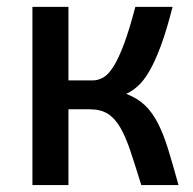

<svg xmlns="http://www.w3.org/2000/svg" viewBox="-20 -532 554 552"><path d="M176.8 -512.2V-300.8H246.1Q262.2 -300.8 277.1 -309.3Q292 -317.9 306.6 -341.3Q321.3 -364.7 336.7 -406Q352.1 -447.3 369.1 -512.2H476.1Q459 -444.8 442.4 -400.1Q425.8 -355.5 409.2 -327.1Q392.6 -298.8 376 -284.2Q359.4 -269.5 342.8 -262.2Q375 -250 396.5 -229.5Q418 -209 434.1 -177.5Q450.2 -146 463.6 -102.3Q477.1 -58.6 493.2 0H386.2Q368.7 -56.6 355 -97.7Q341.3 -138.7 325.7 -165.5Q310.1 -192.4 289.6 -205.1Q269 -217.8 237.8 -217.8H176.8V0H73.2V-512.2Z"/></svg>

Font: Lorenzo Sans Medium
Style: Regular
Weight: 500
Foundry: Intel Corporation
Version: Version 1.00; ttfautohint (v1.5)